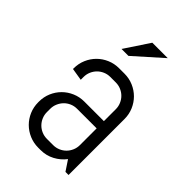

<svg xmlns="http://www.w3.org/2000/svg" viewBox="-213 -785 880 880"><g transform="rotate(45 227.0 -345.0)"><path d="M374 0 340.8 -49.8Q320.3 -22.9 289.6 -6.6Q258.8 9.8 222.2 9.8H207Q176.8 9.8 149.9 -1.7Q123 -13.2 103 -33.2Q83 -53.2 71.5 -80.1Q60.1 -106.9 60.1 -137.2V-142.1Q60.1 -172.4 71.5 -199.2Q83 -226.1 103 -246.1Q123 -266.1 149.9 -277.6Q176.8 -289.1 207 -289.1H334V-366.2Q334 -384.3 327.1 -400.1Q320.3 -416 308.6 -427.7Q296.9 -439.5 281 -446.3Q265.1 -453.1 247.1 -453.1H211.9Q193.8 -453.1 178 -446.3Q162.1 -439.5 150.4 -427.7Q138.7 -416 131.8 -400.1Q125 -384.3 125 -366.2V-348.1L64.9 -357.9V-362.8Q64.9 -393.1 76.4 -419.9Q87.9 -446.8 107.9 -466.8Q127.9 -486.8 154.8 -498.3Q181.6 -509.8 211.9 -509.8H247.1Q277.3 -509.8 304.2 -498.3Q331.1 -486.8 351.1 -466.8Q371.1 -446.8 382.6 -419.9Q394 -393.1 394 -362.8V0ZM334 -242.2H207Q189 -242.2 173.1 -235.4Q157.2 -228.5 145.5 -216.6Q133.8 -204.6 127 -188.7Q120.1 -172.9 120.1 -154.8V-133.8Q120.1 -115.7 127 -99.9Q133.8 -84 145.5 -72.3Q157.2 -60.5 173.1 -53.7Q189 -46.9 207 -46.9H247.1Q265.1 -46.9 281 -53.7Q296.9 -60.5 308.6 -72.3Q320.3 -84 327.1 -99.9Q334 -115.7 334 -133.8ZM202.1 -580.1H157.2L236.8 -700.2H336.9Z"/></g></svg>

Font: Abel
Style: Regular
Weight: 400
Designer: Matthew Desmond
Foundry: Matthew Desmond
Version: Version 1.002